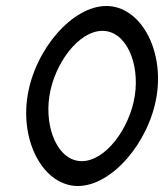

<svg xmlns="http://www.w3.org/2000/svg" viewBox="-20 -610 548 641"><path d="M72 -290C47 -134 127 11 240 11C353 11 478 -134 503 -290C528 -446 448 -590 335 -590C222 -590 97 -446 72 -290ZM145 -290C162 -399 243 -507 322 -507C401 -507 447 -399 430 -290C413 -181 332 -72 253 -72C174 -72 128 -181 145 -290Z"/></svg>

Font: Charger Pro
Style: NarObl
Weight: 400
Designer: Jasper
Foundry: Cannot Into Space Fonts
Version: Version 1.09